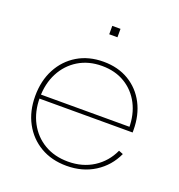

<svg xmlns="http://www.w3.org/2000/svg" viewBox="-131 -825 881 943"><g transform="rotate(20 310.0 -353.5)"><path d="M319 8Q241 8 182.2 -26.5Q123.5 -61 90.8 -121.8Q58 -182.5 58 -262Q58 -342 90.5 -403.5Q123 -465 181.2 -500Q239.5 -535 317 -535Q393 -535 449.8 -501Q506.5 -467 537.8 -407Q569 -347 569 -269Q569 -265.5 569 -262.5Q569 -259.5 569 -257H545Q545 -260 545 -263.8Q545 -267.5 545 -271Q545 -342 516.8 -396.5Q488.5 -451 437.2 -482Q386 -513 317 -513Q247 -513 194 -480.8Q141 -448.5 111.5 -392Q82 -335.5 82 -262Q82 -189 111.8 -133Q141.5 -77 194.8 -45.5Q248 -14 319 -14Q394 -14 451 -50.2Q508 -86.5 537 -150L560 -141Q528.5 -72 465.5 -32Q402.5 8 319 8ZM73 -257V-278H561L567 -257ZM296 -715H339V-671H296Z"/></g></svg>

Font: Hepta Slab ExtraLight
Style: Regular
Weight: 200
Designer: Michael LaGattuta
Foundry: Michael LaGattuta
Version: Version 1.100